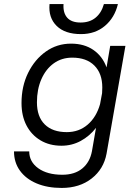

<svg xmlns="http://www.w3.org/2000/svg" viewBox="-20 -726 638 946"><path d="M561 -706Q545 -639 497 -598.5Q449 -558 379 -558Q300 -558 259 -598.5Q218 -639 224 -706H293Q290 -663 311 -639Q332 -615 377 -615Q422 -615 451 -639Q480 -663 492 -706ZM598 -500 505 31Q491 107 431.5 153.5Q372 200 284 200Q213 200 160 177.5Q107 155 78 114.5Q49 74 49 20H124Q124 71 168.5 103Q213 135 287 135Q348 135 385.5 104Q423 73 433 19L453 -96Q421 -55 377.5 -31.5Q334 -8 283 -8Q224 -8 179.5 -34.5Q135 -61 110.5 -108Q86 -155 86 -218Q86 -301 118.5 -367Q151 -433 206 -472Q261 -511 330 -511Q395 -511 440 -480Q485 -449 505 -394L523 -500ZM162 -222Q162 -151 200.5 -113Q239 -75 309 -75Q369 -75 412 -112Q455 -149 473 -213L483 -267Q484 -281 484 -295Q484 -364 445 -403Q406 -442 336 -442Q284 -442 245 -414Q206 -386 184 -336Q162 -286 162 -222Z"/></svg>

Font: Overused Grotesk
Style: Italic
Weight: 400
Italic angle: -10°
Version: Version 0.003